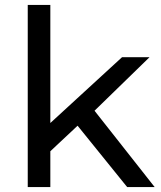

<svg xmlns="http://www.w3.org/2000/svg" viewBox="-20 -762 654 782"><path d="M365 -311 589 -529H477L185 -261V-742H93V0H185V-146L296 -250L498 0H610Z"/></svg>

Font: Montserrat-Alt1 Med
Style: Regular
Weight: 500
Designer: Differentunic
Foundry: Differentunic
Version: Version 7.222